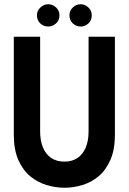

<svg xmlns="http://www.w3.org/2000/svg" viewBox="-20 -873 606 904"><path d="M521 -239V-700H397V-253Q397 -210 383.5 -178Q370 -146 344.5 -129Q319 -112 284 -112Q247 -112 221.5 -129Q196 -146 182.5 -178Q169 -210 169 -253V-700H45V-239Q45 -168 66.5 -119.5Q88 -71 123 -42.5Q158 -14 200 -1.5Q242 11 284 11Q325 11 367 -1.5Q409 -14 443.5 -42.5Q478 -71 499.5 -119.5Q521 -168 521 -239ZM207 -748Q186 -748 170 -762.5Q154 -777 154 -801Q154 -823 170.5 -838Q187 -853 207 -853Q228 -853 244 -838Q260 -823 260 -801Q260 -777 243.5 -762.5Q227 -748 207 -748ZM360 -748Q339 -748 323 -762.5Q307 -777 307 -801Q307 -823 323 -838Q339 -853 360 -853Q380 -853 396 -838Q412 -823 412 -801Q412 -777 396 -762.5Q380 -748 360 -748Z"/></svg>

Font: Phudu Medium
Style: Regular
Weight: 500
Version: Version 1.005;gftools[0.9.23]